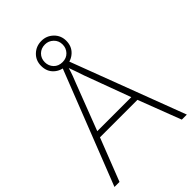

<svg xmlns="http://www.w3.org/2000/svg" viewBox="-257 -1091 1105 1105"><g transform="rotate(-45 295.0 -539.0)"><path d="M548 -93 448 -354H143L41 -93H0L281 -809H318L589 -93ZM330 -671Q325 -688 316 -712.5Q307 -737 298 -763Q291 -739 282 -714.5Q273 -690 265 -671L157 -390H434ZM297 -783Q254 -783 224 -810.5Q194 -838 194 -884Q194 -928 224 -956.5Q254 -985 297 -985Q339 -985 369 -956Q399 -927 399 -884Q399 -839 369 -811Q339 -783 297 -783ZM297 -812Q329 -812 349 -833Q369 -854 369 -884Q369 -915 347.5 -935.5Q326 -956 297 -956Q265 -956 244.5 -935.5Q224 -915 224 -884Q224 -854 244 -833Q264 -812 297 -812Z"/></g></svg>

Font: Noto Sans Telugu UI ExtraLight
Style: Regular
Weight: 200
Designer: Jelle Bosma - Monotype Design Team
Foundry: Monotype Imaging Inc.
Version: Version 2.005; ttfautohint (v1.8.4.7-5d5b)